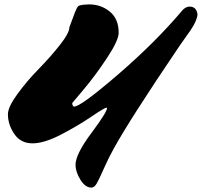

<svg xmlns="http://www.w3.org/2000/svg" viewBox="-20 -760 917 872"><path d="M308 -292Q309 -276 317 -276Q347 -276 516.5 -422Q686 -568 810 -715Q825 -730 841 -730Q872 -730 877 -695Q875 -666 845 -622Q834 -606 817.5 -583Q801 -560 795 -551Q569 -217 496 -84Q473 -43 451 7Q429 57 418.5 74.5Q408 92 395 92Q367 92 345 56Q323 20 323 -11Q323 -60 396 -157Q466 -251 466 -269Q466 -271 464 -271Q455 -271 395.5 -230.5Q336 -190 258.5 -149.5Q181 -109 127.5 -109Q74 -109 45 -151.5Q16 -194 16 -241Q16 -274 59.5 -333.5Q103 -393 155.5 -446.5Q208 -500 251.5 -555Q295 -610 295 -636Q302 -654 310 -676Q318 -698 321 -705.5Q324 -713 329 -723Q334 -733 341 -735Q359 -740 385 -740Q439 -740 479 -707Q519 -674 519 -611Q519 -577 466.5 -497.5Q414 -418 361 -355Z"/></svg>

Font: Mrs Sheppards
Style: Regular
Weight: 400
Version: Version 1.000